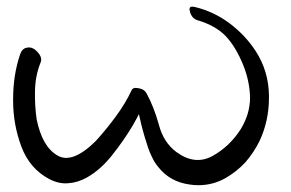

<svg xmlns="http://www.w3.org/2000/svg" viewBox="-20 -544 857 565"><path d="M39.1 -383.8Q42 -392.6 46.9 -397.5Q51.8 -402.3 57.6 -403.3Q74.2 -408.2 89.8 -391.6Q105.5 -375 99.6 -360.4Q84 -322.3 83 -277.3Q82 -233.4 87.9 -192.4Q104.5 -112.3 148.4 -86.9Q191.4 -60.5 259.8 -127Q288.1 -157.2 319.3 -199.2Q349.6 -240.2 367.2 -278.3Q371.1 -288.1 388.7 -284.2Q405.3 -281.2 411.1 -269.5Q432.6 -230.5 447.3 -177.7Q460.9 -125 499 -96.7Q553.7 -56.6 605.5 -85Q656.2 -113.3 688.5 -164.1Q715.8 -209 715.8 -256.8Q714.8 -305.7 695.3 -353.5Q673.8 -406.2 644.5 -437.5Q614.3 -468.8 561.5 -484.4Q544.9 -489.3 539.1 -508.8Q534.2 -525.4 546.9 -524.4Q549.8 -524.4 553.7 -523.4Q609.4 -509.8 655.3 -475.6Q702.1 -440.4 732.4 -393.6Q770.5 -335 771.5 -262.7Q771.5 -259.8 771.5 -256.8Q771.5 -187.5 743.2 -127.9Q726.6 -94.7 702.1 -66.4Q676.8 -39.1 644.5 -20.5Q607.4 1 563.5 1Q550.8 1 538.1 -1Q480.5 -8.8 446.3 -51.8Q434.6 -65.4 426.8 -83Q418 -100.6 412.1 -121.1Q399.4 -159.2 390.6 -200.2Q381.8 -240.2 366.2 -267.6Q374 -265.6 389.6 -263.7Q405.3 -261.7 413.1 -259.8Q405.3 -242.2 394.5 -219.7Q383.8 -197.3 370.1 -173.8Q343.8 -129.9 309.6 -86.9Q275.4 -43.9 235.4 -21.5Q209 -6.8 181.6 -4.9Q153.3 -2 124 -17.6Q67.4 -47.9 43 -112.3Q18.6 -177.7 18.6 -247.1Q18.6 -249 18.6 -251Q18.6 -286.1 23.4 -319.3Q29.3 -355.5 39.1 -383.8Z"/></svg>

Font: Mrs Husband
Style: Regular
Weight: 400
Version: Version 1.0